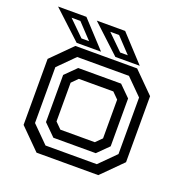

<svg xmlns="http://www.w3.org/2000/svg" viewBox="-124 -800 877 913"><g transform="rotate(20 314.0 -344.0)"><path d="M158 0 55 -103V-437L158 -540H470.5L573.5 -437V-103L470.5 0ZM186.5 -46.5H446L526.5 -127V-413L446 -493.5H184L103 -412.5V-130ZM209 -94 150.5 -152V-390.5L206.5 -446H423.5L479 -391V-149L423.5 -94ZM227 -141.5H401.5L432 -172V-368L401.5 -398.5H227L196.5 -368V-172ZM478 -556H354.5L212.5 -688H356ZM407.5 -583.5 335.5 -660H291L369 -583.5ZM282 -556H158.5L16.5 -688H160ZM211.5 -583.5 139.5 -660H95L173 -583.5Z"/></g></svg>

Font: Tourney Medium
Style: Regular
Weight: 500
Designer: Tyler Finck
Foundry: Etcetera Type Co
Version: Version 1.015